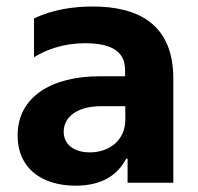

<svg xmlns="http://www.w3.org/2000/svg" viewBox="-20 -573 621 602"><path d="M217.3 9.2C296.5 9.2 348 -22 375.7 -75.6H380V0H523.4V-326.7C523.4 -497.9 412.6 -552.6 271 -552.6C210.9 -552.6 145.6 -543.3 86.6 -515.3V-393.5C125.7 -417.6 179 -437.5 247.5 -437.5C374.3 -437.5 372.2 -373.9 372.2 -345.2V-333.8H291.9C144.5 -333.8 35.2 -271.3 35.2 -148.1C35.2 -44.4 112.2 9.2 217.3 9.2ZM261.7 -95.2C213.1 -95.2 179.7 -119.3 179.7 -160.2C179.7 -200.6 213.8 -240.1 299.4 -240.1H372.9V-197.1C372.9 -134.6 323.9 -95.2 261.7 -95.2Z"/></svg>

Font: TID UI
Style: Bold
Weight: 700
Designer: The TID Project Authors
Foundry: Bakken & Bæck
Version: Version 1.001;hotconv 1.0.109;makeotfexe 2.5.65596